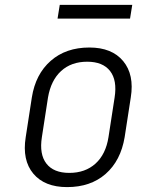

<svg xmlns="http://www.w3.org/2000/svg" viewBox="-20 -754 640 784"><path d="M254 10Q162 10 116 -45Q70 -100 85 -194L110 -356Q125 -451 187 -505.5Q249 -560 345 -560Q437 -560 483 -504.5Q529 -449 514 -356L489 -194Q473 -98 411.5 -44Q350 10 254 10ZM263 -48Q328 -48 370 -86Q412 -124 423 -194L448 -356Q459 -426 429.5 -464Q400 -502 336 -502Q271 -502 229.5 -464Q188 -426 176 -356L151 -194Q140 -124 169.5 -86Q199 -48 263 -48ZM215 -678 224 -734H520L511 -678Z"/></svg>

Font: JetBrains Mono NL ExtraLight
Style: Italic
Weight: 200
Italic angle: -9°
Monospace: yes
Designer: Philipp Nurullin, Konstantin Bulenkov
Foundry: JetBrains
Version: Version 2.305; ttfautohint (v1.8.4.7-5d5b)